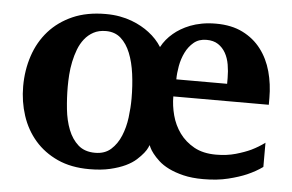

<svg xmlns="http://www.w3.org/2000/svg" viewBox="-42 -559 950 625"><g transform="rotate(5 433.0 -247.0)"><path d="M692.9 -328.1Q692.9 -350.6 689.2 -371.8Q685.5 -393.1 676.3 -409.4Q667 -425.8 651.9 -435.8Q636.7 -445.8 613.8 -445.8Q588.9 -445.8 572.3 -431.9Q555.7 -418 545.7 -397.5Q535.6 -377 531.2 -353Q526.9 -329.1 526.9 -309.1H692.9ZM387.2 -233.9Q387.2 -275.9 382.1 -314.2Q377 -352.5 365.2 -381.8Q353.5 -411.1 334 -428.5Q314.5 -445.8 285.2 -445.8Q261.7 -445.8 244.6 -436.5Q227.5 -427.2 215.6 -412.1Q203.6 -397 196 -377.2Q188.5 -357.4 184.1 -336.2Q179.7 -314.9 178.2 -293.7Q176.8 -272.5 176.8 -254.9Q176.8 -218.3 180.7 -181.4Q184.6 -144.5 196.3 -114.7Q208 -85 229 -66.4Q250 -47.9 284.2 -47.9Q315.9 -47.9 335.9 -65.9Q356 -84 367.4 -111.6Q378.9 -139.2 383.1 -171.9Q387.2 -204.6 387.2 -233.9ZM834 -49.8Q812.5 -34.2 783.7 -21.5Q758.8 -10.7 723.4 -2Q688 6.8 642.1 6.8Q605 6.8 577.1 0Q549.3 -6.8 529.1 -16.8Q508.8 -26.9 495.6 -39.1Q482.4 -51.3 474.4 -61.8Q466.3 -72.3 462.9 -79.8Q459.5 -87.4 459 -88.4Q458.5 -87.4 455.3 -79.8Q452.1 -72.3 443.8 -61.8Q435.5 -51.3 422.1 -39.1Q408.7 -26.9 387.7 -16.8Q366.7 -6.8 337.6 0Q308.6 6.8 270 6.8Q210.4 6.8 166 -13.4Q121.6 -33.7 91.8 -68.1Q62 -102.5 47.1 -147.9Q32.2 -193.4 32.2 -243.2Q32.2 -296.4 47.9 -343.3Q63.5 -390.1 94.7 -425.3Q126 -460.4 172.1 -480.7Q218.3 -501 279.8 -501Q304.7 -501 325.9 -497.1Q347.2 -493.2 364.7 -486.6Q382.3 -480 396.7 -471.9Q411.1 -463.9 422.4 -455.1Q448.7 -435.1 464.8 -409.2Q478.5 -435.1 502.4 -455.1Q512.7 -463.9 526.1 -471.9Q539.6 -480 556.4 -486.6Q573.2 -493.2 594.2 -497.1Q615.2 -501 640.1 -501Q690.9 -501 727.5 -482.7Q764.2 -464.4 787.8 -433.3Q811.5 -402.3 822.8 -361.3Q834 -320.3 834 -274.9V-252.9H522Q522 -222.7 530.3 -191.4Q538.6 -160.2 557.1 -134.5Q575.7 -108.9 605 -92.5Q634.3 -76.2 676.8 -76.2Q711.9 -76.2 741 -84.5Q770 -92.8 790.5 -102.5Q814.5 -114.3 834 -128.9Z"/></g></svg>

Font: Charis SIL
Style: Bold
Weight: 700
Foundry: SIL International
Version: Version 4.112